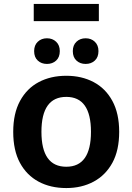

<svg xmlns="http://www.w3.org/2000/svg" viewBox="-20 -943 671 973"><path d="M47 -275Q47 -368 81.5 -431.5Q116 -495 176.5 -527Q237 -559 316 -559Q394 -559 454.5 -527Q515 -495 549.5 -431.5Q584 -368 584 -275Q584 -181 549.5 -118Q515 -55 454.5 -22.5Q394 10 316 10Q236 10 175.5 -22.5Q115 -55 81 -118Q47 -181 47 -275ZM190 -275Q190 -98 316 -98Q441 -98 441 -275Q441 -452 316 -452Q190 -452 190 -275ZM414 -619Q386 -619 367.5 -636Q349 -653 349 -684Q349 -714 367.5 -731.5Q386 -749 414 -749Q442 -749 460.5 -731.5Q479 -714 479 -684Q479 -653 460.5 -636Q442 -619 414 -619ZM218 -619Q190 -619 171.5 -636Q153 -653 153 -684Q153 -714 171.5 -731.5Q190 -749 218 -749Q246 -749 264.5 -731.5Q283 -714 283 -684Q283 -653 264.5 -636Q246 -619 218 -619ZM151 -923H481V-836H151Z"/></svg>

Font: Kufam SemiBold
Style: Regular
Weight: 600
Designer: Wael Morcos, Artur Schmal
Foundry: Original Type
Version: Version 1.300; ttfautohint (v1.8.3)